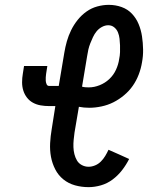

<svg xmlns="http://www.w3.org/2000/svg" viewBox="-20 -763 640 791"><path d="M345 8Q316 8 289 0.5Q262 -7 241 -24Q220 -41 207.5 -65.5Q195 -90 190 -117Q185 -144 186.5 -173Q188 -202 193 -231L208 -326H182Q164 -326 147 -329Q130 -332 115.5 -340Q101 -348 91 -361Q81 -374 76 -390Q71 -406 71 -424Q71 -442 74 -459L79 -491H175L170 -459Q169 -452 168.5 -444.5Q168 -437 168.5 -430Q169 -423 172 -416Q175 -409 182 -409H222L245 -546Q249 -570 255.5 -593Q262 -616 273 -638.5Q284 -661 300 -681Q316 -701 336.5 -715.5Q357 -730 381 -736.5Q405 -743 428 -743Q456 -743 481 -734Q506 -725 523.5 -706.5Q541 -688 551 -664Q561 -640 565 -613.5Q569 -587 569.5 -559.5Q570 -532 565 -506Q561 -481 551.5 -456Q542 -431 527 -409.5Q512 -388 491 -370.5Q470 -353 447 -341.5Q424 -330 398 -324.5Q372 -319 348 -319Q337 -319 326 -320Q315 -321 305 -323L287 -217Q285 -202 283.5 -187Q282 -172 282.5 -157Q283 -142 286.5 -128Q290 -114 297 -102Q304 -90 317 -83Q330 -76 345 -76Q358 -76 371.5 -81.5Q385 -87 395.5 -97.5Q406 -108 413.5 -120.5Q421 -133 427 -146L470 -127L512 -108Q500 -84 483 -62Q466 -40 444 -23.5Q422 -7 396 0.5Q370 8 345 8ZM346 -403Q368 -403 390.5 -412Q413 -421 430.5 -437.5Q448 -454 458 -476Q468 -498 471 -520Q474 -534 474.5 -548Q475 -562 474.5 -576Q474 -590 472.5 -603.5Q471 -617 466 -629.5Q461 -642 450.5 -650.5Q440 -659 426 -659Q413 -659 400 -652Q387 -645 378 -634Q369 -623 363 -610Q357 -597 352 -584.5Q347 -572 344 -559Q341 -546 339 -532L318 -406Q325 -404 332 -403.5Q339 -403 346 -403Z"/></svg>

Font: Iosevka Slab Medium Extended
Style: Italic
Weight: 500
Width: 7
Italic angle: -9°
Monospace: yes
Designer: Belleve Invis
Foundry: Belleve Invis
Version: Version 11.1.0; ttfautohint (v1.8.3)